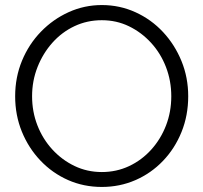

<svg xmlns="http://www.w3.org/2000/svg" viewBox="-20 -730 805 760"><path d="M725 -349Q725 -273 698.5 -207.5Q672 -142 625 -93Q578 -44 516 -17Q454 10 383 10Q311 10 249 -17.5Q187 -45 140 -94.5Q93 -144 66.5 -209Q40 -274 40 -349Q40 -424 67 -489.5Q94 -555 142 -604.5Q190 -654 252 -682Q314 -710 383 -710Q454 -710 516.5 -681.5Q579 -653 625.5 -603Q672 -553 698.5 -488Q725 -423 725 -349ZM658 -349Q658 -410 637 -464.5Q616 -519 578 -560.5Q540 -602 490.5 -626Q441 -650 383 -650Q325 -650 275 -626.5Q225 -603 187.5 -561Q150 -519 128.5 -464.5Q107 -410 107 -349Q107 -288 128 -234Q149 -180 187 -138.5Q225 -97 275 -73Q325 -49 383 -49Q441 -49 491 -72.5Q541 -96 578.5 -137.5Q616 -179 637 -233Q658 -287 658 -349Z"/></svg>

Font: Kulim Park Light
Style: Regular
Weight: 300
Designer: Noponies / Dale Sattler
Foundry: Noponies
Version: Version 1.000; ttfautohint (v1.8.3)